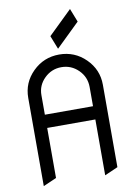

<svg xmlns="http://www.w3.org/2000/svg" viewBox="-105 -1051 771 1116"><g transform="rotate(-10 281.0 -493.5)"><path d="M249.5 -851.6 389.2 -987.3 420.4 -907.7 280.8 -772ZM501 -520.5V-34.2L422.9 0V-329.6H138.7V-34.2L60.5 0V-520.5Q60.5 -610.4 125 -674.1Q189.5 -737.8 280.8 -737.8Q372.1 -737.8 436.5 -674.1Q501 -610.4 501 -520.5ZM138.7 -407.7H422.9V-522Q422.4 -580.6 380.9 -621.6Q338.9 -663.1 280.8 -663.1Q222.2 -663.1 180.2 -621.6Q138.7 -580.6 138.7 -523.4V-522Z"/></g></svg>

Font: NovaMono
Style: Regular
Weight: 400
Monospace: yes
Version: Version 1.2